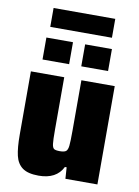

<svg xmlns="http://www.w3.org/2000/svg" viewBox="-94 -911 712 981"><g transform="rotate(10 262.5 -420.5)"><path d="M45 -183V-510H218V-239Q218 -184 220.5 -164.5Q223 -145 231 -139.5Q239 -134 261 -134Q284 -134 293 -141Q302 -148 304.5 -169.5Q307 -191 307 -247V-510H480V0H314L310 -59H301Q268 8 176 8Q120 8 92 -12.5Q64 -33 54.5 -73Q45 -113 45 -183ZM93 -580V-694H231V-580ZM294 -580V-694H433V-580ZM103 -751V-849H423V-751Z"/></g></svg>

Font: Saira Semi Condensed ExtraBold
Style: Regular
Weight: 800
Width: 4
Designer: Hector Gatti with collaboration of the Omnibus-Type team
Foundry: Omnibus-Type
Version: Version 1.001; ttfautohint (v1.8)